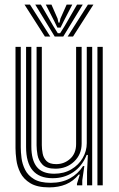

<svg xmlns="http://www.w3.org/2000/svg" viewBox="-20 -803 516 832"><path d="M193 9Q141 9 111.4 -9.1Q81.8 -27.2 68.1 -54.6Q54.5 -82 50.9 -110.8Q47.2 -139.5 47.2 -160.5V-600H70V-164.8Q70 -144.5 73.2 -118.2Q76.5 -92 88.8 -67.4Q101 -42.8 127.4 -26.8Q153.8 -10.8 200 -10.8Q247.8 -10.8 282.8 -30Q317.8 -49.2 340 -83.5H345.5L336.5 -21.5V0H313.5V-6.8L325.8 -46.5H321.2Q297.5 -17.5 265.5 -4.2Q233.5 9 193 9ZM402.2 0V-600H425.2V0ZM220 -72Q181 -72 163.9 -89.9Q146.8 -107.8 142.6 -131.5Q138.5 -155.2 138.5 -172.8V-600H161.2V-174Q161.2 -156.8 164.9 -137.6Q168.5 -118.5 181.6 -105.1Q194.8 -91.8 223.5 -91.8Q258.5 -91.8 284.1 -115Q309.8 -138.2 309.8 -178.8V-600H333.8V-181Q333.8 -133.8 301.1 -102.9Q268.5 -72 220 -72ZM206.5 -30.8Q93 -31.5 93 -166V-600H115.8V-168.8Q115.8 -109.5 139.4 -79.9Q163 -50.2 214.8 -50.2Q257 -50.2 288.9 -69.1Q320.8 -88 338.4 -118.2Q356 -148.5 356 -182.8V-600H379.5V0H357.2V-58L360.8 -131.5H355.5Q335.2 -81.5 295.9 -55.9Q256.5 -30.2 206.5 -30.8ZM86.2 -783H110L197.8 -644.8H174.5ZM132.8 -783H157.2L210.2 -691.5L230.5 -659H240.5L260.8 -691.2L313.8 -783H338.5L254.2 -644.8H217ZM178.5 -783H203L229.5 -722.5L233.2 -705.2H238L241.8 -722.5L268.8 -783H293.2L255.5 -710L242.5 -683.5H228.5L215.8 -710ZM361 -783H384.8L296.5 -644.8H273.2Z"/></svg>

Font: Big Shoulders Inline Text
Style: Bold
Weight: 700
Designer: Patric King
Foundry: XO Type Co
Version: Version 1.000